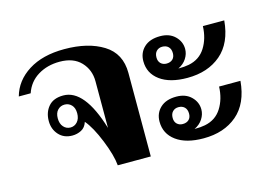

<svg xmlns="http://www.w3.org/2000/svg" viewBox="-80 -712 1185 859"><g transform="rotate(-15 512.5 -282.0)"><path d="M277 -226Q269 -201 249.5 -191Q230 -181 208 -181Q169 -181 145.5 -207Q122 -233 122 -271Q122 -311 145 -338Q168 -365 214 -365Q312 -365 370 -173V-389Q370 -442 335.5 -478.5Q301 -515 237 -515Q180 -515 136.5 -488.5Q93 -462 76 -412H21Q40 -481 105.5 -522.5Q171 -564 272 -564Q382 -564 452 -520.5Q522 -477 522 -387V0H369Q365 -47 336 -119Q307 -191 277 -226ZM254 -272Q254 -297 241 -310.5Q228 -324 209 -324Q190 -324 177 -310.5Q164 -297 164 -272Q164 -247 177 -232.5Q190 -218 209 -218Q228 -218 241 -232.5Q254 -247 254 -272Z M701 -509Q744 -509 769.5 -484Q795 -459 795 -425Q795 -402 781.5 -381Q768 -360 743 -348Q772 -348 792 -352Q843 -362 869.5 -404Q896 -446 898 -503H997Q988 -400 927.5 -348.5Q867 -297 772 -297Q691 -297 645.5 -330.5Q600 -364 600 -420Q600 -459 626.5 -484Q653 -509 701 -509ZM698 -383Q716 -383 726.5 -393Q737 -403 737 -421Q737 -440 726.5 -450.5Q716 -461 698 -461Q682 -461 671.5 -450.5Q661 -440 661 -421Q661 -403 671.5 -393Q682 -383 698 -383ZM701 -229Q744 -229 769.5 -204Q795 -179 795 -145Q795 -122 781.5 -101Q768 -80 743 -68Q772 -68 792 -72Q843 -82 869.5 -124Q896 -166 898 -223H997Q988 -120 927.5 -68.5Q867 -17 772 -17Q691 -17 645.5 -50.5Q600 -84 600 -140Q600 -179 626.5 -204Q653 -229 701 -229ZM698 -103Q716 -103 726.5 -113Q737 -123 737 -141Q737 -160 726.5 -170.5Q716 -181 698 -181Q682 -181 671.5 -170.5Q661 -160 661 -141Q661 -123 671.5 -113Q682 -103 698 -103Z"/></g></svg>

Font: Trirong Bold
Style: Regular
Weight: 700
Designer: Katatrad Team
Foundry: CadsonDemak
Version: Version 1.000